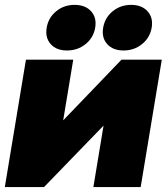

<svg xmlns="http://www.w3.org/2000/svg" viewBox="-20 -757 675 777"><path d="M549.3 0H357.9L398.9 -248H398.4L158.2 0H-0.5L85 -515.6H276.4L235.8 -270.5H236.3L471.7 -515.6H634.8ZM480 -552.7Q437 -552.7 413.8 -578.6Q390.6 -604.5 397.5 -645Q404.3 -685.5 436 -711.4Q467.8 -737.3 510.7 -737.3Q553.7 -737.3 577.1 -711.4Q600.6 -685.5 593.8 -645Q586.9 -604.5 554.9 -578.6Q522.9 -552.7 480 -552.7ZM251 -552.7Q208 -552.7 185.1 -578.6Q162.1 -604.5 168.9 -645Q175.8 -685.5 207.3 -711.4Q238.8 -737.3 281.7 -737.3Q325.2 -737.3 348.6 -711.4Q372.1 -685.5 365.2 -645Q358.4 -604.5 326.4 -578.6Q294.4 -552.7 251 -552.7Z"/></svg>

Font: Inter Display Black
Style: Italic
Weight: 900
Italic angle: -9.39999°
Designer: Rasmus Andersson
Foundry: rsms
Version: Version 4.000;git-a52131595